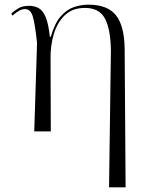

<svg xmlns="http://www.w3.org/2000/svg" viewBox="-20 -564 627 824"><path d="M448 240 456 -350Q454 -442 429.5 -486Q405 -530 345 -530Q291 -530 258.5 -499Q226 -468 211 -418Q196 -368 197 -313L198 0H127L139 -380Q130 -463 120.5 -494Q111 -525 87 -525Q64 -525 34 -497L28 -505Q41 -518 59 -528.5Q77 -539 104 -539Q129 -539 147 -528.5Q165 -518 176.5 -489.5Q188 -461 194 -406H198Q214 -463 240 -493Q266 -523 297 -533.5Q328 -544 359 -544Q442 -544 478 -498Q514 -452 515 -353L519 240Z"/></svg>

Font: Noto Serif Display Light
Style: Regular
Weight: 300
Designer: Monotype Design Team
Foundry: Monotype Imaging Inc.
Version: Version 2.009